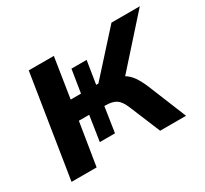

<svg xmlns="http://www.w3.org/2000/svg" viewBox="-109 -663 879 822"><g transform="rotate(-30 330.0 -252.5)"><path d="M31 0 111 -505H235L204 -307H255L273 -420H348L330 -307H341L520 -505H660L456 -277Q476 -265 491 -243.5Q506 -222 520 -189L597 0H469L406 -152Q392 -186 373.5 -198.5Q355 -211 320 -211H315L296 -87H221L240 -211H189L155 0Z"/></g></svg>

Font: Mulish
Style: Bold Italic
Weight: 700
Italic angle: -9°
Designer: Vernon Adams
Foundry: Vernon Adams
Version: Version 3.603; ttfautohint (v1.8.3)